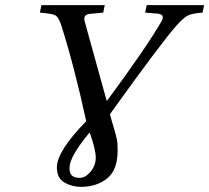

<svg xmlns="http://www.w3.org/2000/svg" viewBox="-20 -712 813 746"><path d="M250 -60Q250 -38 260 -29.5Q270 -21 290 -21Q312 -21 332 -45Q352 -69 352 -100Q352 -131 329 -196H327Q250 -103 250 -60ZM135 -663 141 -692H387L381 -663L328 -658Q302 -655 309 -629L394 -322H397Q547 -525 608 -630Q622 -656 593 -659L544 -663L550 -692H773L767 -663Q726 -660 709.5 -651.5Q693 -643 665 -612Q605 -544 407 -268Q413 -247 419.5 -224.5Q426 -202 428.5 -193.5Q431 -185 433.5 -173Q436 -161 436.5 -152Q437 -143 437 -127Q437 -51 396 -18.5Q355 14 295 14Q259 14 230 -3Q201 -20 201 -61Q201 -125 315 -241Q267 -461 217 -617Q207 -646 195 -652.5Q183 -659 135 -663Z"/></svg>

Font: Lingua Franca
Style: Italic
Weight: 400
Italic angle: -13°
Version: Version 1.19